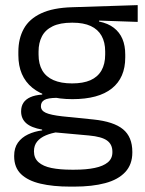

<svg xmlns="http://www.w3.org/2000/svg" viewBox="-20 -524 552 732"><path d="M256 -146Q156.5 -146 103.2 -189.5Q50 -233 50 -314V-326.5Q50 -377 70.8 -414.5Q91.5 -452 137 -473.2Q182.5 -494.5 256 -496.5L505 -504.5V-440.5L358 -445.5L357.5 -442Q392 -435 414 -418Q436 -401 446.8 -375.5Q457.5 -350 457.5 -316V-305Q457.5 -227.5 406.5 -186.8Q355.5 -146 256 -146ZM252.5 123H264Q309 123 341.2 116.2Q373.5 109.5 391 95Q408.5 80.5 408.5 56.5V54.5Q408.5 26.5 388.2 11.8Q368 -3 319 -7.5L181 -20L204 -21Q176 -17 154.8 -8Q133.5 1 121.5 15.8Q109.5 30.5 109.5 52.5V53.5Q109.5 79 127 94.5Q144.5 110 176.5 116.5Q208.5 123 252.5 123ZM248 187.5Q182 187.5 134.2 176.2Q86.5 165 60.2 139.8Q34 114.5 34 72V70Q34 40 48.2 20Q62.5 0 86.8 -11.5Q111 -23 141 -27L140.5 -30Q99.5 -37 80 -54.2Q60.5 -71.5 60.5 -99V-99.5Q60.5 -118.5 69.2 -132Q78 -145.5 95.8 -153.5Q113.5 -161.5 141 -163.5V-173.5L234 -150L196 -151Q162 -150.5 149 -142.8Q136 -135 136 -119.5V-119Q136 -102.5 154.5 -94Q173 -85.5 217.5 -80.5L336 -68.5Q413.5 -60.5 449 -31.2Q484.5 -2 484.5 55V57.5Q484.5 103 457.5 132Q430.5 161 381 174.2Q331.5 187.5 262.5 187.5ZM255 -206Q297 -206 324.8 -218.2Q352.5 -230.5 366.8 -255.2Q381 -280 381 -316V-328Q381 -363 367.2 -387.5Q353.5 -412 326 -424.8Q298.5 -437.5 257 -437.5H254Q209 -437.5 180.8 -423.8Q152.5 -410 139.8 -385.2Q127 -360.5 127 -327.5V-316Q127 -280 141.2 -255.5Q155.5 -231 184 -218.5Q212.5 -206 255 -206Z"/></svg>

Font: Anek Tamil Medium
Style: Regular
Weight: 400
Version: Version 1.003